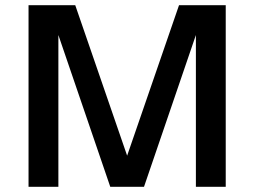

<svg xmlns="http://www.w3.org/2000/svg" viewBox="-20 -720 980 740"><path d="M670 -700 470 -120 270 -700H90V0H205V-585L405 0H535L735 -585V0H850V-700Z"/></svg>

Font: Goli Medium
Style: Regular
Weight: 500
Designer: jaikishan Patel
Foundry: MagicType
Version: Version 1.000;Glyphs 3.2 (3242)